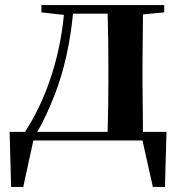

<svg xmlns="http://www.w3.org/2000/svg" viewBox="-20 -556 716 760"><path d="M144 -507 233 -497C215 -312 156 -152 79 -34H18L24 184H72L112 0H544L585 184H633L639 -34H546L544 -235V-301L546 -499L630 -507V-536H144ZM406 -34H127C154 -78 176 -129 197 -182C234 -278 258 -387 269 -502H406C408 -445 409 -357 409 -301V-235C409 -178 408 -91 406 -34Z"/></svg>

Font: Noto Serif KR
Style: Bold
Weight: 700
Designer: Ryoko NISHIZUKA 西塚涼子 (kana & ideographs); Frank Grießhammer (Latin, Greek & Cyrillic); Wenlong ZHANG 张文龙 (bopomofo); San
Foundry: Adobe
Version: Version 2.001;hotconv 1.1.0;makeotfexe 2.6.0